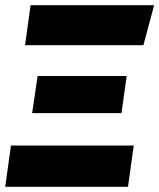

<svg xmlns="http://www.w3.org/2000/svg" viewBox="-37 -715 610 735"><path d="M553 -695H80L59 -542H512ZM448 -424H107L86 -282H428ZM475 -158H5L-17 0H453Z"/></svg>

Font: Fira Sans ExtraBold
Style: Italic
Weight: 800
Italic angle: -8°
Designer: bBox Type GmbH & Carrois Corporate GbR & Edenspiekermann AG
Foundry: bBox Type GmbH & Carrois Corporate GbR & Edenspiekermann AG
Version: Version 4.301;PS 004.301;hotconv 1.0.88;makeotf.lib2.5.64775